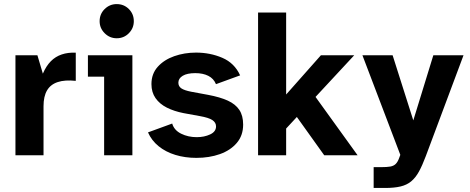

<svg xmlns="http://www.w3.org/2000/svg" viewBox="-20 -770 2328 952"><path d="M56.6 0V-496H165.5L192.5 -404.8Q208.9 -442.9 231.9 -466.2Q255 -489.6 286.1 -500Q317.1 -510.5 355.7 -508.9V-369.1Q301.5 -374.8 266.1 -363Q230.6 -351.3 213.2 -321.7Q195.8 -292 195.8 -243.1V0Z M496.3 0V-390H415.9V-496H636.4V0ZM558.7 -580.3Q524 -580.3 499 -605.3Q474 -630.2 474 -664.8Q474 -700.7 499 -725.2Q524 -749.7 558.6 -749.7Q594.5 -749.7 619 -725.1Q643.5 -700.5 643.5 -665Q643.5 -630.2 618.9 -605.3Q594.3 -580.3 558.7 -580.3Z M953.5 12.8Q897.5 12.8 849.5 -1.9Q801.5 -16.6 766.6 -44.9Q731.6 -73.2 713.8 -113.6L833.8 -157.4Q843.2 -124.6 877.9 -107.2Q912.7 -89.9 955.3 -89.9Q992.9 -89.9 1022.1 -103.6Q1051.2 -117.2 1051.2 -143.3Q1051.2 -162.3 1033.3 -174.4Q1015.4 -186.6 970.2 -194.5L890.2 -209.1Q843.4 -218.3 807.4 -236.3Q771.5 -254.4 751.2 -283.4Q730.9 -312.4 730.9 -353Q730.9 -404.1 762.2 -438.9Q793.4 -473.6 843.8 -491.4Q894.2 -509.2 951.9 -509.2Q1022.1 -509.2 1082.4 -483.3Q1142.7 -457.4 1170.6 -396.3L1050.9 -352.7Q1039.6 -380.4 1013 -393.9Q986.4 -407.4 948.4 -407.4Q908 -407.4 886.2 -394.3Q864.4 -381.3 864.4 -359.9Q864.4 -341.8 879.3 -331.8Q894.2 -321.7 929.1 -315L1012.3 -299.6Q1070.8 -288.6 1109.2 -271.2Q1147.6 -253.7 1166.6 -225.2Q1185.6 -196.7 1185.6 -152.2Q1185.6 -98.2 1154.1 -61.3Q1122.6 -24.4 1070.2 -5.8Q1017.8 12.8 953.5 12.8Z M1259.6 0V-708H1398.8V-301.4L1571.2 -496H1736.4L1544.5 -289.4L1753.2 0H1587.7L1451.9 -190L1398.8 -132.7V0Z M1832.7 162V58.8H1868.8Q1898.8 58.8 1915.5 55.8Q1932.2 52.8 1942.4 42.6Q1952.6 32.4 1959.9 11.3L1964.9 -2.2L1777 -496H1926.7L2029.3 -173.1L2128.6 -496H2278.3L2091.3 4.1Q2074.2 49.8 2057.4 80.5Q2040.6 111.1 2018.8 129.2Q1997.1 147.2 1965.9 154.6Q1934.7 162 1889.5 162Z"/></svg>

Font: Atkinson Hyperlegible Next
Style: Regular
Weight: 400
Designer: Elliott Scott, Megan Eiswerth, Linus Boman, Theodore Petrosky, Letters from Sweden
Foundry: Applied Design Works, Letters from Sweden
Version: Version 2.001